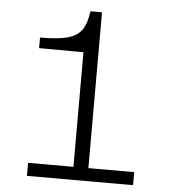

<svg xmlns="http://www.w3.org/2000/svg" viewBox="-51 -746 702 793"><g transform="rotate(5 300.0 -350.0)"><path d="M90 0H530V-54H340V-700H292Q287 -662 275.5 -637.5Q264 -613 242 -599Q220 -585 184 -579.5Q148 -574 94 -574V-530L278 -529V-54H90Z"/></g></svg>

Font: CommitMonoV142 ExtLt
Style: Regular
Weight: 200
Monospace: yes
Designer: Eigil Nikolajsen
Foundry: Eigil Nikolajsen
Version: Version 1.142